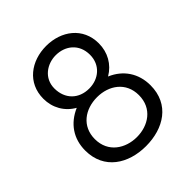

<svg xmlns="http://www.w3.org/2000/svg" viewBox="-196 -827 963 963"><g transform="rotate(-45 286.0 -345.0)"><path d="M285.6 9.8C410.6 9.8 517.6 -55.2 517.6 -190.4C517.6 -273.9 474.1 -339.8 397.9 -372.1C452.1 -403.8 482.9 -458.5 482.9 -522.5C482.9 -635.3 392.6 -700.2 286.6 -700.2C180.2 -700.2 89.4 -635.3 89.4 -522.5C89.4 -459 120.6 -403.3 175.8 -372.1C98.1 -338.4 54.2 -274.4 54.2 -190.4C54.2 -56.6 161.1 9.8 285.6 9.8ZM288.6 -396C214.8 -396 165 -445.3 165 -520C165 -592.8 226.6 -633.3 287.6 -633.3C354.5 -633.3 411.1 -590.3 411.1 -513.2C411.1 -440.4 355.5 -396 288.6 -396ZM285.6 -54.7C205.6 -54.7 128.9 -102.1 128.9 -196.8C128.9 -288.1 200.7 -337.9 285.6 -337.9C369.1 -337.9 441.4 -288.1 441.4 -196.8C441.4 -102.1 366.2 -54.7 285.6 -54.7Z"/></g></svg>

Font: HK Grotesk
Style: Regular
Weight: 400
Designer: Alfredo Marco Pradil and Stefan Peev
Foundry: Hanken Design Co.
Version: Version 1.045;PS 001.045;hotconv 1.0.88;makeotf.lib2.5.64775